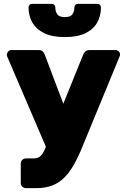

<svg xmlns="http://www.w3.org/2000/svg" viewBox="-20 -778 652 989"><path d="M113 191Q103 191 95 183.5Q87 176 87 165V64Q87 53 95 45.5Q103 38 113 38H152Q168 38 179 32.5Q190 27 199 13.5Q208 0 217 -23L409 -498Q413 -506 420 -513Q427 -520 441 -520H576Q584 -520 591 -513.5Q598 -507 598 -499Q598 -497 598 -494Q598 -491 596 -487L406 -26Q384 29 361 69.5Q338 110 311 137Q284 164 249 177.5Q214 191 168 191ZM222 -9 17 -487Q15 -493 15 -497Q16 -506 22.5 -513Q29 -520 39 -520H180Q194 -520 200.5 -512.5Q207 -505 210 -498L344 -144ZM314 -587Q249 -587 208 -607Q167 -627 147 -661.5Q127 -696 127 -739Q127 -747 132 -752.5Q137 -758 146 -758H246Q255 -758 260 -752.5Q265 -747 265 -739Q265 -719 275 -704.5Q285 -690 314 -690Q343 -690 353 -704.5Q363 -719 363 -739Q363 -747 368 -752.5Q373 -758 382 -758H481Q490 -758 495 -752.5Q500 -747 500 -739Q500 -696 480.5 -661.5Q461 -627 420 -607Q379 -587 314 -587Z"/></svg>

Font: Rubik ExtraBold
Style: Regular
Weight: 800
Designer: Hubert and Fischer
Foundry: Hubert and Fischer
Version: Version 2.300;gftools[0.9.30]